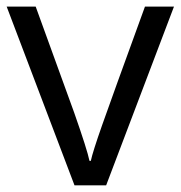

<svg xmlns="http://www.w3.org/2000/svg" viewBox="-20 -555 541 575"><path d="M203.1 0 0 -535.2H86.9L202.1 -217.8Q241.2 -106.4 248 -73.2H252Q257.3 -99.1 285.9 -180.4Q314.5 -261.7 414.1 -535.2H501L297.9 0Z"/></svg>

Font: f01206874
Style: Regular
Weight: 400
Foundry: Ascender Corporation
Version: Version 1.10